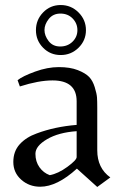

<svg xmlns="http://www.w3.org/2000/svg" viewBox="-20 -731 484 764"><path d="M151.5 -541Q123 -570 123 -611Q123 -652 151.5 -681.5Q180 -711 221.5 -711Q263 -711 292.5 -681.5Q322 -652 322 -611Q322 -570 292.5 -541Q263 -512 221.5 -512Q180 -512 151.5 -541ZM288 -611Q288 -638 269 -657.5Q250 -677 220.5 -677Q191 -677 174 -655.5Q157 -634 157 -611.5Q157 -589 173.5 -567.5Q190 -546 219.5 -546Q249 -546 268.5 -565Q288 -584 288 -611ZM285 -106V-209Q213 -204 167 -177Q121 -150 121 -119Q121 -88 137 -65.5Q153 -43 178 -34Q211 -40 248 -67Q285 -94 285 -106ZM367 -133Q367 -62 419 -25L367 13L286 -60Q207 12 140 12Q96 12 64.5 -16Q33 -44 33 -86.5Q33 -129 58.5 -157Q84 -185 126 -200Q198 -227 285 -234V-328Q285 -411 189 -411Q134 -411 59 -387L50 -412Q70 -428 119.5 -446Q169 -464 214 -464Q259 -464 289.5 -452Q320 -440 334.5 -425Q349 -410 357 -384Q365 -358 366 -343Q367 -328 367 -303Z"/></svg>

Font: Belleza
Style: Regular
Weight: 400
Designer: Eduardo Rodriguez Tunni
Foundry: Eduardo Rodriguez Tunni
Version: Version 1.001